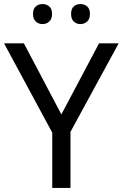

<svg xmlns="http://www.w3.org/2000/svg" viewBox="-20 -928 606 948"><path d="M283 -363 469 -714H566L328 -277V0H238V-273L0 -714H98ZM143 -859Q143 -885 157 -896.5Q171 -908 190 -908Q209 -908 223 -896.5Q237 -885 237 -859Q237 -834 223 -821.5Q209 -809 190 -809Q171 -809 157 -821.5Q143 -834 143 -859ZM331 -859Q331 -885 344.5 -896.5Q358 -908 377 -908Q396 -908 410 -896.5Q424 -885 424 -859Q424 -834 410 -821.5Q396 -809 377 -809Q358 -809 344.5 -821.5Q331 -834 331 -859Z"/></svg>

Font: Noto Sans Telugu
Style: Regular
Weight: 400
Designer: Jelle Bosma - Monotype Design Team
Foundry: Monotype Imaging Inc.
Version: Version 2.003